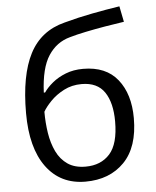

<svg xmlns="http://www.w3.org/2000/svg" viewBox="-54 -811 704 866"><g transform="rotate(-5 297.5 -378.0)"><path d="M57.6 -321.3Q57.6 -492.7 107.7 -589.4Q157.7 -686 266.6 -713.4Q329.1 -730.5 393.6 -742.9Q458 -755.4 519 -764.6L533.2 -693.4Q492.2 -687.5 446.3 -679.7Q400.4 -671.9 357.9 -663.1Q315.4 -654.3 285.2 -645.5Q223.1 -628.9 186.8 -573.2Q150.4 -517.6 145.5 -406.7H151.4Q166 -428.2 191.4 -449.2Q216.8 -470.2 252 -484.1Q287.1 -498 331.1 -498Q434.6 -498 487.3 -431.9Q540 -365.7 540 -256.8Q540 -125.5 473.9 -57.9Q407.7 9.8 298.3 9.8Q185.1 9.8 121.3 -76.9Q57.6 -163.6 57.6 -321.3ZM304.7 -57.6Q374 -57.6 414.3 -102.5Q454.6 -147.5 454.6 -249Q454.6 -334 422.1 -382.1Q389.6 -430.2 318.4 -430.2Q273.9 -430.2 237.8 -411.4Q201.7 -392.6 176.8 -366.7Q151.9 -340.8 140.6 -320.3Q140.6 -270.5 147.9 -223.6Q155.3 -176.8 173.3 -139.2Q191.4 -101.6 223.4 -79.6Q255.4 -57.6 304.7 -57.6Z"/></g></svg>

Font: Open Sans
Style: Regular
Weight: 400
Designer: Monotype Design Team
Foundry: Monotype Imaging Inc.
Version: Version 3.000; ttfautohint (v1.8.4)